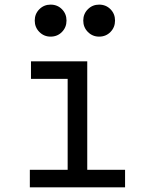

<svg xmlns="http://www.w3.org/2000/svg" viewBox="-20 -803 640 823"><path d="M107.9 0V-75.2H270V-464.8H112.8V-540H354V-75.2H516.1V0ZM196.8 -783.2Q226.1 -783.2 245.6 -763.4Q265.1 -743.7 265.1 -714.8Q265.1 -686 245.6 -666Q226.1 -646 196.8 -646Q168.5 -646 148.7 -666Q128.9 -686 128.9 -714.8Q128.9 -743.7 148.7 -763.4Q168.5 -783.2 196.8 -783.2ZM404.8 -783.2Q434.1 -783.2 453.6 -763.4Q473.1 -743.7 473.1 -714.8Q473.1 -686 453.6 -666Q434.1 -646 404.8 -646Q376.5 -646 356.7 -666Q336.9 -686 336.9 -714.8Q336.9 -743.7 356.7 -763.4Q376.5 -783.2 404.8 -783.2Z"/></svg>

Font: CommitMono
Style: Regular
Weight: 400
Monospace: yes
Designer: Eigil Nikolajsen
Foundry: Eigil Nikolajsen
Version: Version 1.143